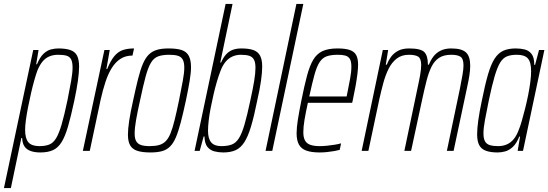

<svg xmlns="http://www.w3.org/2000/svg" viewBox="-55 -763 2773 971"><path d="M-35 188 113 -510H140L128 -438H132Q147 -474 165 -491Q183 -508 202.5 -513Q222 -518 240 -518Q277 -518 300.5 -510Q324 -502 334.5 -482Q345 -462 345 -426Q345 -397 339 -354.5Q333 -312 321 -255Q304 -175 289 -123.5Q274 -72 256 -43.5Q238 -15 212.5 -3.5Q187 8 149 8Q120 8 99.5 0.5Q79 -7 68.5 -23Q58 -39 57 -65H53L0 188ZM144 -24Q174 -24 194 -32Q214 -40 228.5 -63.5Q243 -87 256.5 -133Q270 -179 286 -255Q298 -315 305 -355Q312 -395 312 -421Q312 -449 304.5 -463Q297 -477 281 -481.5Q265 -486 239 -486Q214 -486 194 -477.5Q174 -469 159.5 -451Q145 -433 134 -406Q127 -387 118.5 -357Q110 -327 102 -292Q94 -257 87 -221.5Q80 -186 76 -156Q72 -126 72 -107Q72 -63 88.5 -43.5Q105 -24 144 -24Z M364 0 473 -510H500L483 -414H487Q505 -458 524.5 -480.5Q544 -503 568 -510.5Q592 -518 623 -518L615 -482Q580 -482 554.5 -465.5Q529 -449 510.5 -419.5Q492 -390 478.5 -349Q465 -308 454 -259L399 0Z M706 8Q665 8 640 0Q615 -8 603.5 -27.5Q592 -47 592 -82Q592 -111 598.5 -153.5Q605 -196 618 -254Q632 -319 643.5 -365Q655 -411 668 -441Q681 -471 698 -487.5Q715 -504 739 -511Q763 -518 797 -518Q839 -518 863.5 -510Q888 -502 899.5 -481Q911 -460 911 -423Q911 -395 904 -353Q897 -311 885 -254Q871 -189 859 -143.5Q847 -98 834.5 -68.5Q822 -39 805 -22Q788 -5 764 1.5Q740 8 706 8ZM702 -24Q730 -24 749.5 -29.5Q769 -35 783 -49Q797 -63 807.5 -89Q818 -115 828 -155.5Q838 -196 850 -254Q862 -314 869.5 -354.5Q877 -395 877 -421Q877 -448 869 -462Q861 -476 844.5 -481Q828 -486 801 -486Q767 -486 745 -478Q723 -470 708.5 -446Q694 -422 681.5 -376Q669 -330 653 -254Q640 -196 633 -155.5Q626 -115 626 -88Q626 -62 634 -48.5Q642 -35 658.5 -29.5Q675 -24 702 -24Z M1074 8Q1051 8 1029.5 2.5Q1008 -3 994 -20Q980 -37 979 -73H975L955 0H929L1086 -743H1121L1059 -447H1063Q1074 -472 1088.5 -488Q1103 -504 1122 -511Q1141 -518 1165 -518Q1203 -518 1226 -510Q1249 -502 1260 -482Q1271 -462 1271 -426Q1271 -397 1265 -354.5Q1259 -312 1246 -255Q1230 -175 1214.5 -123.5Q1199 -72 1180.5 -43.5Q1162 -15 1136.5 -3.5Q1111 8 1074 8ZM1064 -24Q1096 -24 1117 -32Q1138 -40 1153 -63.5Q1168 -87 1181.5 -133Q1195 -179 1211 -255Q1224 -314 1230.5 -354Q1237 -394 1237 -420Q1237 -448 1229 -462Q1221 -476 1205 -481Q1189 -486 1163 -486Q1140 -486 1120 -477Q1100 -468 1085 -449.5Q1070 -431 1060 -404Q1051 -381 1042 -350.5Q1033 -320 1025 -285.5Q1017 -251 1010.5 -217.5Q1004 -184 1000.5 -154Q997 -124 997 -102Q997 -62 1013 -43Q1029 -24 1064 -24Z M1288 0 1444 -743H1479L1322 0Z M1562 8Q1521 8 1495 -1Q1469 -10 1457 -31.5Q1445 -53 1445 -89Q1445 -118 1451.5 -158.5Q1458 -199 1469 -254Q1484 -329 1497.5 -379.5Q1511 -430 1529 -460.5Q1547 -491 1576 -504.5Q1605 -518 1652 -518Q1690 -518 1713 -510.5Q1736 -503 1746 -485Q1756 -467 1756 -436Q1756 -417 1752.5 -388.5Q1749 -360 1743 -326.5Q1737 -293 1729 -256L1726 -243H1502Q1491 -193 1485 -157Q1479 -121 1479 -95Q1479 -68 1487.5 -52.5Q1496 -37 1514.5 -30.5Q1533 -24 1562 -24Q1579 -24 1598.5 -26Q1618 -28 1637 -31Q1656 -34 1670 -38L1663 -5Q1652 -2 1635 1Q1618 4 1599 6Q1580 8 1562 8ZM1509 -275H1698L1703 -300Q1709 -330 1715.5 -364.5Q1722 -399 1722 -426Q1722 -453 1714 -465.5Q1706 -478 1691 -482Q1676 -486 1654 -486Q1620 -486 1598 -478.5Q1576 -471 1561.5 -449Q1547 -427 1535.5 -385.5Q1524 -344 1509 -275Z M1774 0 1881 -510H1908L1896 -436H1901Q1909 -457 1922.5 -475.5Q1936 -494 1958 -506Q1980 -518 2014 -518Q2073 -518 2091 -499.5Q2109 -481 2109 -436H2114Q2122 -457 2136 -476Q2150 -495 2172.5 -506.5Q2195 -518 2227 -518Q2280 -518 2301.5 -498Q2323 -478 2323 -431Q2323 -409 2319 -382.5Q2315 -356 2307 -320L2239 0H2205L2271 -315Q2279 -356 2284 -384.5Q2289 -413 2289 -432Q2289 -466 2274 -476Q2259 -486 2227 -486Q2189 -486 2165.5 -470.5Q2142 -455 2127.5 -426Q2113 -397 2102.5 -356Q2092 -315 2081 -264L2024 0H1990L2056 -315Q2065 -356 2070 -385Q2075 -414 2075 -434Q2075 -467 2060 -476.5Q2045 -486 2013 -486Q1976 -486 1951 -466.5Q1926 -447 1910 -414.5Q1894 -382 1883.5 -343Q1873 -304 1864 -264L1808 0Z M2462 8Q2426 8 2402.5 -0.5Q2379 -9 2368.5 -29Q2358 -49 2358 -84Q2358 -113 2364 -156Q2370 -199 2382 -255Q2398 -335 2413 -386.5Q2428 -438 2446.5 -466.5Q2465 -495 2490.5 -506.5Q2516 -518 2553 -518Q2577 -518 2598 -513Q2619 -508 2633 -490.5Q2647 -473 2647 -435H2651L2671 -510H2698L2590 0H2563L2575 -72H2571Q2557 -37 2538.5 -20Q2520 -3 2500.5 2.5Q2481 8 2462 8ZM2464 -24Q2489 -24 2509 -33Q2529 -42 2543.5 -60Q2558 -78 2568 -105Q2576 -124 2584 -152Q2592 -180 2600.5 -213.5Q2609 -247 2616 -282Q2623 -317 2627 -348.5Q2631 -380 2631 -403Q2631 -449 2614.5 -467.5Q2598 -486 2559 -486Q2529 -486 2509 -478Q2489 -470 2474.5 -446.5Q2460 -423 2446.5 -377Q2433 -331 2417 -255Q2405 -196 2397.5 -155.5Q2390 -115 2390 -89Q2390 -62 2398 -48Q2406 -34 2422.5 -29Q2439 -24 2464 -24Z"/></svg>

Font: Saira ExtraCondensed Thin
Style: Italic
Weight: 250
Width: 2
Italic angle: -12°
Designer: Hector Gatti with collaboration of the Omnibus-Type team
Foundry: Omnibus-Type
Version: Version 1.101